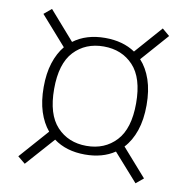

<svg xmlns="http://www.w3.org/2000/svg" viewBox="-76 -650 791 811"><g transform="rotate(10 319.5 -244.0)"><path d="M325.7 -494.6Q401.9 -494.6 454.6 -459L557.6 -576.2L589.4 -549.3L485.8 -431.6Q514.6 -400.4 530.5 -353.8Q546.4 -307.1 546.4 -245.1Q546.4 -182.6 530.3 -135.5Q514.2 -88.4 484.9 -57.1L589.4 61.5L557.6 87.9L453.1 -29.8Q400.9 5.4 325.7 5.4Q245.6 5.4 191.4 -34.7L82.5 87.9L50.3 61.5L160.6 -63.5Q134.3 -94.7 119.6 -140.1Q105 -185.5 105 -245.1Q105 -304.2 119.4 -349.1Q133.8 -394 159.7 -425.3L50.3 -549.3L82.5 -576.2L189.9 -453.6Q244.6 -494.6 325.7 -494.6ZM325.7 -458Q247.6 -458 198.7 -406Q149.9 -354 149.9 -245.1Q149.9 -136.2 198.7 -84Q247.6 -31.7 325.7 -31.7Q403.8 -31.7 452.6 -84Q501.5 -136.2 501.5 -245.1Q501.5 -354 452.6 -406Q403.8 -458 325.7 -458Z"/></g></svg>

Font: Estedad-FD ExtraLight
Style: Regular
Weight: 200
Designer: Amin Abedi
Version: Version 7.3